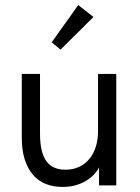

<svg xmlns="http://www.w3.org/2000/svg" viewBox="-20 -732 554 758"><path d="M227 6Q260 6 286.5 -3Q313 -12 333 -27Q353 -42 365.5 -61.5Q378 -81 384 -102L371 -131V0H439V-440H367V-214Q367 -181 358.5 -153.5Q350 -126 333.5 -105.5Q317 -85 293 -73.5Q269 -62 238 -62Q187 -62 162.5 -96.5Q138 -131 138 -204V-440H66V-188Q66 -138 78 -101.5Q90 -65 111 -41Q132 -17 161.5 -5.5Q191 6 227 6ZM289 -712 184 -565 219 -536 349 -665Z"/></svg>

Font: Tilda Sans VF
Style: Regular
Weight: 400
Designer: ParaType Ltd
Foundry: ParaType Ltd
Version: Version 1.010